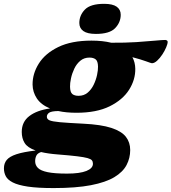

<svg xmlns="http://www.w3.org/2000/svg" viewBox="-108 -749 894 1002"><path d="M172 232.5Q88.5 232.5 37 224.8Q-14.5 217 -41.5 203Q-68.5 189 -78 170.2Q-87.5 151.5 -87.5 129.5Q-87.5 103.5 -73 85.8Q-58.5 68 -22.5 56Q13.5 44 78 36.5Q35.5 21.5 20.5 -2.8Q5.5 -27 5.5 -60.5Q5.5 -113 45 -143.2Q84.5 -173.5 153 -183Q106 -202.5 84.2 -235.5Q62.5 -268.5 62 -307.5Q61.5 -364.5 94.5 -417.2Q127.5 -470 196 -503.5Q264.5 -537 369.5 -537Q428 -537 472.5 -526Q545 -525.5 603.2 -529.2Q661.5 -533 700.8 -536.8Q740 -540.5 754 -540.5Q758 -540.5 762.5 -538.2Q767 -536 767 -530.5Q767 -520 759.2 -501.8Q751.5 -483.5 739 -464.5Q726.5 -445.5 712 -432.2Q697.5 -419 684.5 -419Q681.5 -419 654.2 -429Q627 -439 583 -450.5Q597.5 -423.5 598 -390.5Q599 -333.5 565.8 -280.8Q532.5 -228 464.2 -194.2Q396 -160.5 291 -160.5Q238 -160.5 196.5 -169.5Q160.5 -169 148.5 -160.8Q136.5 -152.5 136.5 -139.5Q136.5 -127.5 150.2 -121.2Q164 -115 205 -111.2Q246 -107.5 326.5 -103.5Q419.5 -99 473 -81.5Q526.5 -64 549 -35Q571.5 -6 571.5 34Q571.5 76 552.5 112.2Q533.5 148.5 488.8 175.5Q444 202.5 366.5 217.5Q289 232.5 172 232.5ZM302 -249Q330 -249 349.5 -265.5Q369 -282 381 -307Q393 -332 398.5 -357.8Q404 -383.5 403.5 -401.5Q403 -430 391.2 -439.2Q379.5 -448.5 359 -448.5Q331 -448.5 311.2 -432Q291.5 -415.5 279.8 -390.8Q268 -366 262.5 -340.2Q257 -314.5 257.5 -296.5Q258 -267.5 269.5 -258.2Q281 -249 302 -249ZM75.5 92.5Q75.5 113 90 127.5Q104.5 142 140.8 149.5Q177 157 242 157Q308.5 157 342.8 143.2Q377 129.5 377 105.5Q377 95 371.8 88Q366.5 81 348.8 76Q331 71 294 66.5Q257 62 193.5 57Q142 53 106.5 44.5Q88 50.5 81.8 63.2Q75.5 76 75.5 92.5ZM392.5 -572Q348 -572 327 -587Q306 -602 306 -629Q306 -669 335 -699Q364 -729 435.5 -729Q480 -729 501 -714Q522 -699 522 -672Q522 -632.5 493 -602.2Q464 -572 392.5 -572Z"/></svg>

Font: Newsreader Caption ExtraBold
Style: Italic
Weight: 800
Italic angle: -17°
Designer: Hugues Gentile
Foundry: Production Type
Version: Version 1.001